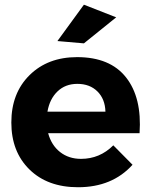

<svg xmlns="http://www.w3.org/2000/svg" viewBox="-20 -784 637 810"><path d="M470.2 -710.9 334 -601.1 222.2 -610.8 334 -764.2ZM305.2 -543Q444.3 -543 511.7 -457.5Q579.1 -372.1 568.8 -222.2H183.1Q196.8 -171.4 233.4 -142.6Q270 -113.8 321.8 -113.8Q400.9 -113.8 458 -170.9L539.1 -88.9Q453.6 5.9 309.1 5.9Q180.7 5.9 104.2 -69.1Q27.8 -144 27.8 -267.1Q27.8 -391.1 104.7 -467Q181.6 -543 305.2 -543ZM180.2 -313H424.8Q423.3 -366.2 391.1 -398.2Q358.9 -430.2 306.2 -430.2Q255.9 -430.2 222.7 -398.4Q189.5 -366.7 180.2 -313Z"/></svg>

Font: Montserrat arm SemiBold
Style: Regular
Weight: 600
Designer: Julieta Ulanovsky
Foundry: Julieta Ulanovsky
Version: Version 6.000;PS 006.000;hotconv 1.0.88;makeotf.lib2.5.64775